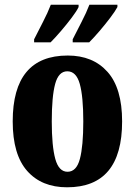

<svg xmlns="http://www.w3.org/2000/svg" viewBox="-20 -786 573 816"><path d="M265 10Q157 10 95.5 -59.5Q34 -129 34 -270Q34 -550 268 -550Q375 -550 437 -480.5Q499 -411 499 -270Q499 10 265 10ZM267 -56Q305 -56 319.5 -110.5Q334 -165 334 -270Q334 -376 319 -429.5Q304 -483 266 -483Q229 -483 214.5 -429.5Q200 -376 200 -270Q200 -165 215 -110.5Q230 -56 267 -56ZM289 -619Q306 -653 326.5 -692.5Q347 -732 360 -766H479V-756Q470 -739 448.5 -710.5Q427 -682 402.5 -653.5Q378 -625 359 -606H289ZM125 -619Q142 -653 162.5 -692.5Q183 -732 196 -766H314V-756Q306 -739 284.5 -710.5Q263 -682 238.5 -653.5Q214 -625 195 -606H125Z"/></svg>

Font: Noto Serif Armenian ExtraCondensed Black
Style: Regular
Weight: 900
Width: 2
Designer: Monotype Design Team
Foundry: Monotype Imaging Inc.
Version: Version 2.008; ttfautohint (v1.8.4.7-5d5b)